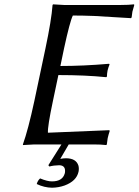

<svg xmlns="http://www.w3.org/2000/svg" viewBox="-20 -668 641 888"><path d="M254.4 96.2Q228 96.7 208.5 102.1L203.6 96.2L264.2 0H139.2Q139.2 0 86.4 2.9L85.9 0Q110.4 -68.8 138.7 -200.2L190.4 -444.8Q217.8 -574.2 223.1 -645L225.6 -647.9Q227.5 -647.9 275.9 -645H539.1Q575.2 -645 599.6 -647.9L601.1 -645Q593.3 -617.2 592.3 -613.8Q590.3 -603 588.9 -587.9L585.9 -584Q585.9 -584 415 -594.2Q362.3 -596.2 316.9 -596.2Q303.2 -568.4 276.4 -444.8L259.3 -362.8Q365.2 -362.8 484.4 -373L486.8 -370.1Q481 -356.4 477.5 -341.8Q474.6 -326.7 474.6 -314L471.2 -311Q375 -320.8 250 -320.8L224.6 -200.2Q199.7 -82.5 201.7 -54.2L485.8 -65.9L487.3 -62Q481.9 -45.9 478 -28.8Q477.5 -25.4 474.1 0L471.2 2.9Q447.3 0 412.1 0H297.9L258.8 66.9Q272 64 285.2 64Q332 64 342.8 98.1Q346.2 111.3 343.3 126Q334 169.4 278.8 189.9Q251 199.7 220.7 200.2Q184.6 199.7 149.9 183.1Q154.3 167 165.5 157.2Q200.2 171.4 220.7 170.9Q268.6 170.9 279.3 134.8Q279.8 132.3 280.3 130.9Q285.2 97.2 254.4 96.2Z"/></svg>

Font: Linux Biolinum Capitals O
Style: Italic Samll Caps
Weight: 400
Italic angle: -12°
Designer: Philipp H. Poll
Foundry: Philipp H. Poll
Version: Version 0.6.2